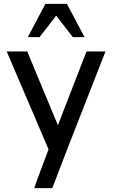

<svg xmlns="http://www.w3.org/2000/svg" viewBox="-20 -763 575 981"><path d="M207 56.2 228 0 14.2 -500H119.1L275.9 -123L421.9 -500H519Q490.2 -426.3 433.3 -281.2Q376.5 -136.2 331.5 -21.2Q286.6 93.8 247.1 198.2H154.8Q170.9 151.4 207 56.2ZM412.1 -573.2H352.1L267.1 -683.1L182.1 -573.2H122.1L211.9 -743.2H321.8Z"/></svg>

Font: Perun
Style: Regular
Weight: 400
Version: Version 1.0000